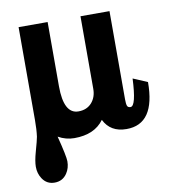

<svg xmlns="http://www.w3.org/2000/svg" viewBox="-75 -515 694 773"><g transform="rotate(-10 272.0 -128.0)"><path d="M526.9 -140.6Q526.9 31.2 409.2 30.8Q343.8 30.8 317.4 -22.9Q278.8 30.3 196.3 30.3Q161.6 30.3 130.4 12.7Q151.9 96.7 151.9 117.2Q151.9 145 137.7 166Q119.6 192.9 86.9 192.9Q54.7 192.9 37.1 166Q22.9 144.5 22.9 117.2Q22.9 94.2 33.2 57.6Q45.9 12.7 48.3 -1.5Q52.2 -29.8 52.2 -68.8V-448.7H170.9V-186Q170.9 -72.8 231 -72.8Q265.1 -72.8 285.2 -95.2Q305.2 -117.7 305.2 -151.9V-448.7H423.8V-88.4Q423.8 -69.3 426.8 -61.5Q429.7 -53.7 440.4 -53.7Q463.4 -53.7 468.3 -165.5Z"/></g></svg>

Font: Accordance
Style: Bold
Weight: 700
Version: Version 1.2 (build January 31, 2020) Miklal Software Solutio